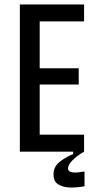

<svg xmlns="http://www.w3.org/2000/svg" viewBox="-20 -680 427 861"><path d="M69 0V-660H357V-584H158V-374H333V-301H158V-76H357V0ZM359 155Q331 161 298.5 161Q266 161 243 148Q220 135 220 102Q220 67 248.5 45Q277 23 308 11V-5H357V0Q323 20 304 40Q285 60 285 75Q285 88 298.5 91.5Q312 95 329.5 93Q347 91 359 89Z"/></svg>

Font: Bricolage Grotesque 12pt Condensed
Style: Regular
Weight: 400
Width: 3
Designer: Mathieu Triay
Foundry: Atelier Triay
Version: Version 1.001; ttfautohint (v1.8.4.7-5d5b);gftools[0.9.33.de